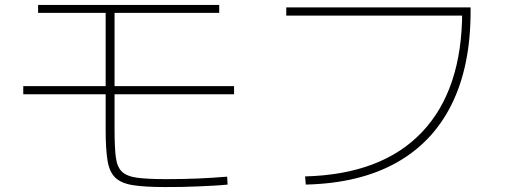

<svg xmlns="http://www.w3.org/2000/svg" viewBox="-20 -733 2040 776"><path d="M647 23Q566 23 518 15.5Q470 8 446 -15Q422 -38 414.5 -84.5Q407 -131 407 -210V-681H134V-713H866V-681H443V-210Q443 -139 448 -98.5Q453 -58 473 -39Q493 -20 535.5 -14.5Q578 -9 651 -9Q720 -9 779 -11.5Q838 -14 898 -19L900 13Q871 16 840.5 17.5Q810 19 778.5 20.5Q747 22 714.5 22.5Q682 23 647 23ZM74 -352V-385H926V-352Z M1213 -20Q1523 -28 1685.5 -199Q1848 -370 1848 -687L1865 -670H1137V-703H1882V-687Q1882 -466 1805.5 -311.5Q1729 -157 1580.5 -74.5Q1432 8 1216 13Z"/></svg>

Font: M PLUS 2 ExtraLight
Style: Regular
Weight: 250
Designer: Coji Morishita
Foundry: UNDERFOREST DESIGN
Version: Version 1.001